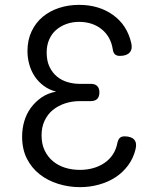

<svg xmlns="http://www.w3.org/2000/svg" viewBox="-20 -760 640 790"><path d="M520 -583Q526 -558 513.5 -544Q501 -530 473 -530Q460 -530 453 -536.5Q446 -543 444 -557Q436 -609 398.5 -639.5Q361 -670 305 -670Q277 -670 252.5 -661Q228 -652 210 -636Q192 -620 182 -596.5Q172 -573 172 -544Q172 -509 184 -484.5Q196 -460 215 -444.5Q234 -429 258.5 -422Q283 -415 307 -415H354Q371 -415 380 -406Q389 -397 389 -380Q389 -362 380 -353Q371 -344 353 -344H309Q276 -344 247.5 -334.5Q219 -325 197.5 -307.5Q176 -290 163.5 -263.5Q151 -237 151 -203Q151 -168 163.5 -141.5Q176 -115 197.5 -97Q219 -79 247.5 -70Q276 -61 309 -61Q337 -61 362.5 -68Q388 -75 409 -89Q430 -103 444 -124Q458 -145 463 -172Q466 -186 473 -192.5Q480 -199 492 -199Q520 -199 532 -185.5Q544 -172 538 -147Q529 -109 507 -79.5Q485 -50 455 -30.5Q425 -11 387.5 -0.5Q350 10 309 10Q263 10 219.5 -3.5Q176 -17 143 -43Q110 -69 90.5 -107.5Q71 -146 71 -198Q71 -231 80 -261.5Q89 -292 107 -316.5Q125 -341 151 -359Q177 -377 211 -383Q183 -390 160.5 -406.5Q138 -423 123 -445.5Q108 -468 100.5 -495Q93 -522 93 -550Q93 -595 110 -631Q127 -667 156 -691Q185 -715 223.5 -727.5Q262 -740 305 -740Q387 -740 445 -698.5Q503 -657 520 -583Z"/></svg>

Font: Maple Mono NL Light
Style: Regular
Weight: 300
Monospace: yes
Designer: subframe7536
Version: Version 7.000